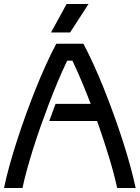

<svg xmlns="http://www.w3.org/2000/svg" viewBox="-20 -933 693 953"><path d="M561.5 0Q554.7 -31.7 544.7 -70.1Q534.7 -108.4 521.7 -150.9Q508.8 -193.4 493.7 -239.5Q478.5 -285.6 461.9 -332.5H224.6Q225.1 -334.5 227.5 -341.1Q230 -347.7 233.4 -356.7Q236.8 -365.7 240.5 -376Q244.1 -386.2 247.3 -395Q250.5 -403.8 252.9 -410.2Q255.4 -416.5 255.9 -417.5H430.2Q408.2 -474.6 385.5 -528.8Q362.8 -583 339.4 -631.8H313.5Q290 -583 266.8 -527.8Q243.7 -472.7 221.9 -415.5Q200.2 -358.4 179.9 -300.8Q159.7 -243.2 142.8 -189.2Q126 -135.3 112.8 -86.9Q99.6 -38.6 91.8 0H0Q10.3 -50.3 26.9 -110.4Q43.5 -170.4 64.2 -234.6Q85 -298.8 108.9 -365Q132.8 -431.2 158 -493.9Q183.1 -556.6 209 -613.3Q234.9 -669.9 259.3 -715.8H394Q418.5 -669.9 444.3 -613.3Q470.2 -556.6 495.4 -493.9Q520.5 -431.2 544.4 -365Q568.4 -298.8 589.1 -234.6Q609.9 -170.4 626.2 -110.4Q642.6 -50.3 653.3 0ZM310.5 -913.1H419.4L328.1 -772H233.4Z"/></svg>

Font: Arian AMU
Style: Regular
Weight: 400
Designer: Ruben Hakobyan (Tarumian)
Foundry: Ruben Hakobyan (Tarumian)
Version: Version 4.003